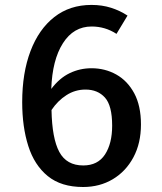

<svg xmlns="http://www.w3.org/2000/svg" viewBox="-20 -742 655 776"><path d="M349.7 -722.1Q392.8 -722.1 429 -710.5Q465.1 -699 495.4 -679L450.8 -605.1Q405.1 -634.9 350.3 -634.9Q277.4 -634.9 234.4 -567.4Q191.3 -500 187.2 -382.6Q220.5 -426.7 261.8 -446.4Q303.1 -466.2 349.7 -466.2Q404.6 -466.2 450 -440.8Q495.4 -415.4 522.6 -364.9Q549.7 -314.4 549.7 -239Q549.7 -163.1 519.2 -106.2Q488.7 -49.2 435.9 -17.7Q383.1 13.8 315.9 13.8Q227.2 13.8 173.1 -30.3Q119 -74.4 94.4 -151.8Q69.7 -229.2 69.7 -329.2Q69.7 -447.2 103.3 -535.6Q136.9 -624.1 199.5 -673.1Q262.1 -722.1 349.7 -722.1ZM325.6 -380Q283.6 -380 248.5 -357.4Q213.3 -334.9 188.2 -297.4Q190.3 -182.6 219.7 -127.9Q249.2 -73.3 316.4 -73.3Q375.4 -73.3 404.4 -117.7Q433.3 -162.1 433.3 -233.8Q433.3 -315.4 404.1 -347.7Q374.9 -380 325.6 -380Z"/></svg>

Font: Fira Code Medium
Style: Regular
Weight: 500
Designer: Carrois Corporate, Edenspiekermann AG, Nikita Prokopov
Foundry: Carrois Corporate, Edenspiekermann AG, Nikita Prokopov
Version: Version 6.002